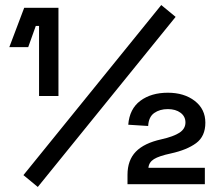

<svg xmlns="http://www.w3.org/2000/svg" viewBox="-20 -731 864 762"><path d="M135 -350V-628H122L92 -544H17L76 -700H212V-350ZM130 11 73 -36 620 -711 677 -664ZM486 0V-37Q486 -95 519 -129Q552 -163 620 -178Q669 -189 692.5 -204.5Q716 -220 716 -245Q716 -269 696.5 -283.5Q677 -298 646 -298Q614 -298 592 -282.5Q570 -267 568 -231L489 -236Q494 -299 537 -331Q580 -363 646 -363Q711 -363 753 -330.5Q795 -298 795 -244Q795 -190 758.5 -163Q722 -136 658 -122Q611 -112 591 -99.5Q571 -87 569 -65H793V0Z"/></svg>

Font: Space Grotesk Medium
Style: Regular
Weight: 500
Designer: Florian Karsten
Foundry: Florian Karsten
Version: Version 2.000